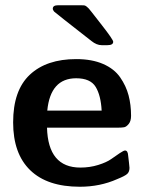

<svg xmlns="http://www.w3.org/2000/svg" viewBox="-20 -700 551 731"><path d="M30 -234Q30 -356 93.5 -415.5Q157 -475 270 -475Q330 -475 372.5 -456.5Q415 -438 437.5 -405.5Q460 -373 469.5 -337Q479 -301 479 -259Q479 -239 470 -228Q461 -217 452.5 -215.5Q444 -214 431 -214H159Q163 -62 286 -62Q322 -62 354 -72Q386 -82 403.5 -94.5Q421 -107 436 -117Q451 -127 456 -127Q467 -127 468 -107Q469 -97 471 -81.5Q473 -66 473 -61Q473 -46 464.5 -38Q456 -30 426 -18Q361 11 284 11Q160 11 95 -52Q30 -115 30 -234ZM160 -279H367Q364 -337 344 -369.5Q324 -402 270 -402Q172 -402 160 -279ZM181 -667Q181 -680 201 -680H289Q297 -680 301 -679.5Q305 -679 310.5 -674.5Q316 -670 318 -667.5Q320 -665 329 -654Q345 -634 368 -604Q411 -549 411 -541Q411 -528 389 -528H367Q348 -528 328 -544Q191 -651 186 -656Q181 -662 181 -667Z"/></svg>

Font: CMU Sans Serif
Style: Bold
Weight: 700
Version: Version 0.7.0